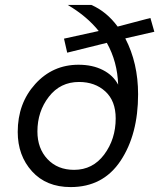

<svg xmlns="http://www.w3.org/2000/svg" viewBox="-20 -750 647 780"><path d="M607 -621 489 -594Q541 -494 541 -367Q541 -204 470 -97Q399 10 267 10Q168 10 110 -54Q52 -118 52 -214Q52 -330 123 -408.5Q194 -487 299 -487Q356 -487 398 -465.5Q440 -444 460 -406Q457 -499 414 -576L253 -536L240 -593L381 -624Q333 -684 255 -730H351Q413 -703 458 -642L591 -677ZM281 -60Q357 -60 403.5 -122.5Q450 -185 450 -269Q450 -340 408 -378.5Q366 -417 301 -417Q225 -417 178.5 -357Q132 -297 132 -216Q132 -147 173 -103.5Q214 -60 281 -60Z"/></svg>

Font: Elaine Sans
Style: Italic
Weight: 400
Italic angle: -13°
Designer: Wei Huang
Foundry: Wei Huang
Version: Version 2.001;December 24, 2019;FontCreator 12.0.0.2547 64-b